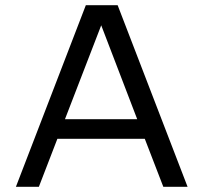

<svg xmlns="http://www.w3.org/2000/svg" viewBox="-20 -716 780 736"><path d="M535 -184H200L129 0H41L309 -696H431L699 0H606ZM506 -259 368 -619 229 -259Z"/></svg>

Font: Amiko
Style: Regular
Weight: 400
Designer: Pablo Impallari, Rodrigo Fuenzalida, Andres Torresi
Foundry: Impallari Type
Version: Version 1.001; ttfautohint (v1.3)